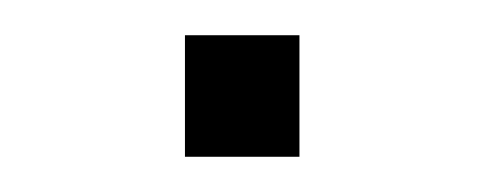

<svg xmlns="http://www.w3.org/2000/svg" viewBox="-20 -343 275 109"><path d="M85 -323V-254H150V-323H85Z"/></svg>

Font: ChivoLight
Style: Regular
Weight: 300
Designer: Hector Gatti
Foundry: Omnibus-Type
Version: Version 1.004;PS 001.004;hotconv 1.0.88;makeotf.lib2.5.64775